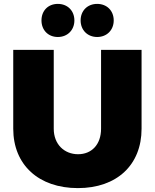

<svg xmlns="http://www.w3.org/2000/svg" viewBox="-20 -957 795 986"><path d="M277 -937C227 -937 193 -902 193 -852C193 -803 227 -767 277 -767C327 -767 362 -803 362 -852C362 -902 327 -937 277 -937ZM479 -937C429 -937 394 -902 394 -852C394 -803 429 -767 479 -767C529 -767 564 -803 564 -852C564 -902 529 -937 479 -937ZM256 -296V-701H48V-296C48 -110 179 9 380 9C580 9 707 -110 707 -296V-701H499V-296C499 -214 450 -165 381 -165C311 -165 256 -215 256 -296Z"/></svg>

Font: Montserrat ExtraBold
Style: Regular
Weight: 800
Designer: Julieta Ulanovsky
Foundry: Julieta Ulanovsky
Version: Version 4.000